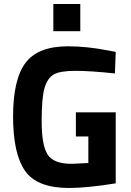

<svg xmlns="http://www.w3.org/2000/svg" viewBox="-20 -922 651 954"><path d="M357 -244V-364H555V-11Q412 12 323 12Q164 12 104.5 -73Q45 -158 45 -343Q45 -528 107 -610Q169 -692 318 -692Q411 -692 519 -671L555 -664L551 -557Q431 -570 354.5 -570Q278 -570 247 -552Q216 -534 201.5 -485.5Q187 -437 187 -319.5Q187 -202 216 -155Q245 -108 336 -108L419 -112V-244ZM245 -767V-902H379V-767Z"/></svg>

Font: Titillium Web[RUS by Daymarius]
Style: Bold
Weight: 700
Designer: Cyrillization by Daymarius
Foundry: Cyrillization by Daymarius
Version: Version 1.002 September 11, 2018